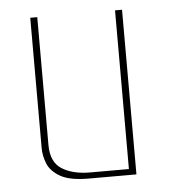

<svg xmlns="http://www.w3.org/2000/svg" viewBox="-41 -508 480 546"><g transform="rotate(-5 198.5 -235.0)"><path d="M191 0Q137 0 110 -15.5Q83 -31 74 -53.5Q65 -76 65 -98V-470H85V-105Q85 -56 116 -36.5Q147 -17 196 -17H307V-470H327V0Z"/></g></svg>

Font: Smooch Sans Thin
Style: Regular
Weight: 100
Designer: Robert E. Leuschke
Foundry: Robert E. Leuschke
Version: Version 1.010